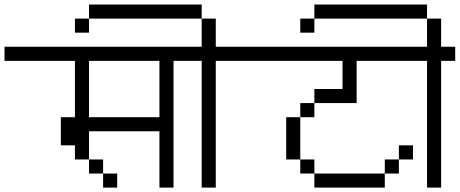

<svg xmlns="http://www.w3.org/2000/svg" viewBox="-20 -895 2040 852"><path d="M500 -62.5V-125H437.5V-62.5ZM1000 -625V-687.5H0V-625H312.5Q312.5 -625 312.5 -375H250Q250 -375 250 -250H312.5V-187.5H375V-125H437.5V-187.5H375Q375 -187.5 375 -312.5H687.5Q687.5 -312.5 687.5 -62.5H750V-625ZM375 -375Q375 -375 375 -625H687.5Q687.5 -625 687.5 -375Z M1000 -625V-687.5H937.5Q937.5 -687.5 937.5 -812.5H875Q875 -812.5 875 -687.5H750V-625H875V-62.5H937.5V-625ZM375 -812.5H312.5V-750H375ZM375 -812.5H875V-875H375Z M1812.5 -187.5V-250H1750V-187.5H1687.5V-125H1375V-62.5H1687.5V-125H1750V-187.5ZM2000 -625V-687.5H1000V-625H1500Q1500 -625 1500 -500H1375V-437.5H1312.5V-375H1250V-187.5H1312.5V-125H1375V-187.5H1312.5V-375H1375V-437.5H1562.5V-625Z M2000 -625V-687.5H1937.5Q1937.5 -687.5 1937.5 -812.5H1875Q1875 -812.5 1875 -687.5H1750V-625H1875V-62.5H1937.5V-625ZM1375 -812.5H1312.5V-750H1375ZM1375 -812.5H1875V-875H1375Z"/></svg>

Font: UnifontExMono
Style: Regular
Weight: 500
Version: Version 15.0.06